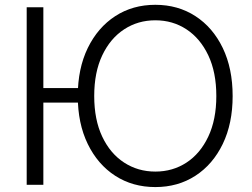

<svg xmlns="http://www.w3.org/2000/svg" viewBox="-20 -757 1031 787"><path d="M320.8 -396V-336.4H122.1V-396ZM157.7 -727.1V0.5H89.4V-727.1ZM616.7 9.8Q523.9 9.8 452.1 -36.6Q380.4 -83 339.6 -167Q298.8 -251 298.8 -363.3Q298.8 -476.1 339.8 -560.3Q380.9 -644.5 452.4 -690.9Q523.9 -737.3 616.7 -737.3Q709.5 -737.3 781 -690.9Q852.5 -644.5 893.1 -560.3Q933.6 -476.1 933.6 -363.3Q933.6 -251 893.1 -167Q852.5 -83 781 -36.6Q709.5 9.8 616.7 9.8ZM616.7 -53.7Q688 -53.7 744.4 -90.6Q800.8 -127.4 833.7 -197Q866.7 -266.6 866.7 -363.3Q866.7 -460.9 833.7 -530.3Q800.8 -599.6 744.4 -636.7Q688 -673.8 616.7 -673.8Q545.4 -673.8 488.8 -636.7Q432.1 -599.6 399.2 -530.3Q366.2 -460.9 366.2 -363.3Q366.2 -266.6 398.9 -197.3Q431.6 -127.9 488.5 -90.8Q545.4 -53.7 616.7 -53.7Z"/></svg>

Font: Inter 20pt Light
Style: Regular
Weight: 300
Version: Version 4.001;git-66647c0bb